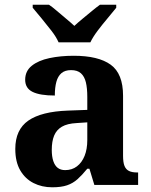

<svg xmlns="http://www.w3.org/2000/svg" viewBox="-20 -786 640 816"><path d="M202 10Q158 10 122.5 -8Q87 -26 66 -62Q45 -98 45 -153Q45 -235 100.5 -273.5Q156 -312 269 -316L351 -319V-374Q351 -411 345 -436Q339 -461 324 -474.5Q309 -488 282 -488Q256 -488 241 -475Q226 -462 219.5 -438Q213 -414 213 -380Q150 -380 118.5 -395.5Q87 -411 87 -447Q87 -484 115 -506.5Q143 -529 190 -539Q237 -549 293 -549Q398 -549 450.5 -511Q503 -473 503 -379V-124Q503 -96 509 -81Q515 -66 528 -59.5Q541 -53 563 -53H567V0H381L360 -69H351Q329 -42 309.5 -24.5Q290 -7 265 1.5Q240 10 202 10ZM257 -63Q286 -63 307 -79Q328 -95 339.5 -123.5Q351 -152 351 -191V-266L306 -263Q266 -261 243 -247.5Q220 -234 210 -209.5Q200 -185 200 -149Q200 -121 206.5 -101.5Q213 -82 225.5 -72.5Q238 -63 257 -63ZM229 -606Q219 -629 198.5 -655.5Q178 -682 156.5 -708Q135 -734 119 -753V-766H188Q203 -756 222 -739.5Q241 -723 261 -706.5Q281 -690 296 -676Q311 -690 331 -706.5Q351 -723 371 -739.5Q391 -756 405 -766H474V-753Q459 -734 437 -708Q415 -682 395 -655.5Q375 -629 364 -606Z"/></svg>

Font: Noto Serif Khmer
Style: Bold
Weight: 700
Version: Version 2.003